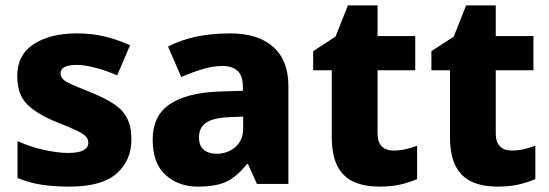

<svg xmlns="http://www.w3.org/2000/svg" viewBox="-20 -683 2037 713"><path d="M468 -165Q468 -87 413 -38.5Q358 10 238 10Q180 10 134.5 3Q89 -4 45 -22V-159Q93 -137 145 -126Q197 -115 232 -115Q272 -115 290 -125Q308 -135 308 -153Q308 -167 297.5 -177.5Q287 -188 261 -200Q235 -212 187 -231Q116 -260 80 -296.5Q44 -333 44 -401Q44 -479 105 -519Q166 -559 266 -559Q320 -559 367 -548Q414 -537 463 -515L415 -403Q375 -421 334 -431.5Q293 -442 266 -442Q205 -442 205 -411Q205 -398 214.5 -388.5Q224 -379 249.5 -368Q275 -357 322 -338Q371 -318 403.5 -296.5Q436 -275 452 -244Q468 -213 468 -165Z M835 -559Q938 -559 994.5 -509Q1051 -459 1051 -363V0H934L901 -74H897Q862 -29 823 -9.5Q784 10 715 10Q643 10 595 -33Q547 -76 547 -165Q547 -252 609 -295Q671 -338 791 -343L882 -346V-359Q882 -402 862 -420Q842 -438 806 -438Q771 -438 731.5 -426Q692 -414 653 -397L604 -510Q649 -534 707 -546.5Q765 -559 835 -559ZM832 -248Q769 -245 744 -226.5Q719 -208 719 -173Q719 -141 737 -126.5Q755 -112 784 -112Q825 -112 854 -137Q883 -162 883 -206V-250Z M1441 -124Q1465 -124 1486.5 -129Q1508 -134 1529 -142V-18Q1501 -6 1468 2Q1435 10 1388 10Q1336 10 1296.5 -6.5Q1257 -23 1234.5 -63.5Q1212 -104 1212 -177V-422H1143V-493L1226 -547L1272 -663H1382V-549H1522V-422H1382V-187Q1382 -156 1397.5 -140Q1413 -124 1441 -124Z M1880 -124Q1904 -124 1925.5 -129Q1947 -134 1968 -142V-18Q1940 -6 1907 2Q1874 10 1827 10Q1775 10 1735.5 -6.5Q1696 -23 1673.5 -63.5Q1651 -104 1651 -177V-422H1582V-493L1665 -547L1711 -663H1821V-549H1961V-422H1821V-187Q1821 -156 1836.5 -140Q1852 -124 1880 -124Z"/></svg>

Font: Noto Sans Canadian Aboriginal ExtraBold
Style: Regular
Weight: 800
Designer: Monotype Design Team, Typotheque's Kevin King
Foundry: Monotype Imaging Inc.
Version: Version 2.004; ttfautohint (v1.8.4.7-5d5b)